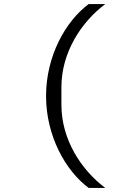

<svg xmlns="http://www.w3.org/2000/svg" viewBox="-20 -780 640 938"><path d="M205 -311C205 -116 300 54 413 138H494C378 51 280 -97 280 -268V-354C280 -525 378 -673 494 -760H413C300 -676 205 -506 205 -311Z"/></svg>

Font: IBM Plex Mono
Style: Regular
Weight: 400
Monospace: yes
Designer: Mike Abbink, Paul van der Laan, Pieter van Rosmalen
Foundry: Bold Monday
Version: Version 2.004